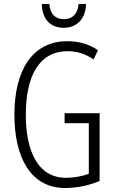

<svg xmlns="http://www.w3.org/2000/svg" viewBox="-20 -930 573 960"><path d="M410 -910H373C369 -862 343 -834 300 -834C256 -834 230 -861 227 -910H189C191 -831 235 -791 298 -791C365 -791 409 -837 410 -910ZM303 -364V-314H424V-61C392 -49 351 -41 310 -41C169 -41 109 -175 109 -356C109 -552 177 -674 318 -674C361 -674 404 -663 448 -633L470 -679C422 -711 371 -724 317 -724C138 -724 52 -573 52 -357C52 -146 131 10 306 10C362 10 424 -2 478 -25V-364Z"/></svg>

Font: Noto Sans Gujarati ExtraCondensed Light
Style: Regular
Weight: 300
Width: 2
Designer: Jelle Bosma - Monotype Design Team, Universal Thirst
Foundry: Monotype Imaging Inc.
Version: Version 2.106